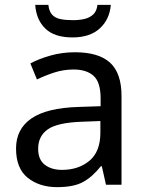

<svg xmlns="http://www.w3.org/2000/svg" viewBox="-20 -760 601 790"><path d="M288 -545Q386 -545 433 -502Q480 -459 480 -365V0H416L399 -76H395Q360 -32 321.5 -11Q283 10 215 10Q142 10 94 -28.5Q46 -67 46 -149Q46 -229 109 -272.5Q172 -316 303 -320L394 -323V-355Q394 -422 365 -448Q336 -474 283 -474Q241 -474 203 -461.5Q165 -449 132 -433L105 -499Q140 -518 188 -531.5Q236 -545 288 -545ZM314 -259Q214 -255 175.5 -227Q137 -199 137 -148Q137 -103 164.5 -82Q192 -61 235 -61Q303 -61 348 -98.5Q393 -136 393 -214V-262ZM436 -740Q431 -680 390.5 -643Q350 -606 278 -606Q204 -606 166.5 -642.5Q129 -679 125 -740H179Q182 -713 194.5 -699.5Q207 -686 228.5 -681.5Q250 -677 280 -677Q306 -677 327.5 -682Q349 -687 363.5 -700.5Q378 -714 381 -740Z"/></svg>

Font: Noto Sans Bassa Vah
Style: Regular
Weight: 400
Designer: Monotype Design Team
Foundry: Monotype Imaging Inc.
Version: Version 2.002